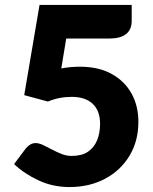

<svg xmlns="http://www.w3.org/2000/svg" viewBox="-20 -749 621 777"><path d="M513 -729V-665Q513 -629 490 -611Q467 -593 422 -593H248L228 -472Q248 -476 267 -477.5Q286 -479 304 -479Q379 -479 431.5 -450Q484 -421 512 -371Q540 -321 540 -256Q540 -178 504 -118.5Q468 -59 405 -25.5Q342 8 261 8Q194 8 136 -19Q78 -46 37 -85L85 -149Q103 -170 124 -170Q138 -170 154.5 -162Q171 -154 190 -144Q209 -134 229 -126Q249 -118 270 -118Q311 -118 336 -135Q361 -152 373 -181.5Q385 -211 385 -248Q385 -301 355 -329Q325 -357 270 -357Q219 -357 174 -338L78 -364L140 -729Z"/></svg>

Font: Aleo Black
Style: Regular
Weight: 900
Designer: Alessio Laiso
Foundry: Alessio Laiso
Version: Version 2.001;gftools[0.9.29]